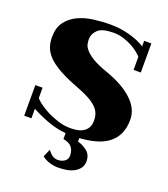

<svg xmlns="http://www.w3.org/2000/svg" viewBox="-138 -611 833 950"><g transform="rotate(20 278.5 -136.0)"><path d="M327 86Q356 94 378 112.5Q400 131 400 164Q400 186 388.5 201Q377 216 359.5 225Q342 234 320.5 237.5Q299 241 278 241Q256 241 233.5 234.5Q211 228 192 213L210 172Q221 188 234 197Q247 206 264 206Q283 206 298.5 195.5Q314 185 314 165Q314 140 301 122.5Q288 105 255 99V68Q228 66 202 59.5Q176 53 152.5 44Q129 35 108.5 25.5Q88 16 71 7V57H33V-104H71V-51Q73 -45 91 -30.5Q109 -16 136.5 -1Q164 14 198.5 25.5Q233 37 267 37Q285 37 303 34Q321 31 335 22.5Q349 14 357.5 -0.5Q366 -15 366 -38Q366 -58 360 -74.5Q354 -91 339 -106Q324 -121 298 -135.5Q272 -150 232 -165Q171 -188 131.5 -210Q92 -232 69.5 -254.5Q47 -277 38 -302Q29 -327 29 -356Q29 -405 51.5 -435.5Q74 -466 110 -483.5Q146 -501 191.5 -507Q237 -513 282 -513Q335 -513 384 -499Q433 -485 464 -465V-494H502V-341H464V-410Q457 -418 442.5 -430Q428 -442 407.5 -453Q387 -464 362 -472Q337 -480 309 -480Q250 -480 227 -458.5Q204 -437 204 -407Q204 -397 206.5 -383.5Q209 -370 222.5 -354Q236 -338 263.5 -321Q291 -304 340 -287Q432 -255 482.5 -208Q533 -161 533 -104Q533 -58 517.5 -26.5Q502 5 474.5 25Q447 45 409.5 55Q372 65 327 68Z"/></g></svg>

Font: Cafe24 ClassicType
Style: Regular
Weight: 400
Designer: Cafe24 thkim, hmlim, mnelim & 4IR
Foundry: Cafe24
Version: Version 1.000